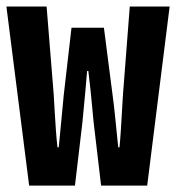

<svg xmlns="http://www.w3.org/2000/svg" viewBox="-26 -582 552 602"><path d="M65.4 0 -5.9 -561.5H120.1L142.6 -283.2Q143.6 -264.6 145.5 -231.9Q147.5 -199.2 149.4 -171.9Q151.4 -144.5 154.3 -120.1H158.2Q161.1 -146.5 166 -201.2Q170.9 -255.9 173.8 -283.2L198.2 -495.1H299.8L327.1 -283.2Q331.1 -255.9 336.4 -201.7Q341.8 -147.5 344.7 -120.1H348.6Q352.5 -155.3 359.4 -283.2L380.9 -561.5H505.9L435.5 0H291L267.6 -198.2Q256.8 -316.4 251 -359.4H247.1Q247.1 -355.5 241.7 -296.4Q236.3 -237.3 232.4 -198.2L209 0Z"/></svg>

Font: GenEi Gothic M Regular
Style: Bold
Weight: 700
Designer: o_tamon (Modified); [Source Han Sans]
Ryoko NISHIZUKA  (kana & ideographs); Paul D. Hunt (Latin, Greek & Cyrillic); Wenl
Version: Version 1.1a;Original Version 1.004